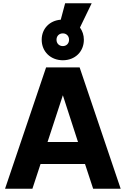

<svg xmlns="http://www.w3.org/2000/svg" viewBox="-20 -1159 772 1179"><path d="M11 0H179L229 -152H502L552 0H721L469 -745H263ZM236 -915C236 -842 291 -789 366 -789C441 -789 495 -842 495 -915C495 -944 486 -969 471 -990L543 -1139H380L353 -1038C285 -1033 236 -983 236 -915ZM272 -287 366 -574 459 -287ZM327 -915C327 -938 343 -954 366 -954C388 -954 404 -938 404 -915C404 -892 388 -876 366 -876C343 -876 327 -892 327 -915Z"/></svg>

Font: Mluvka ExtraBold
Style: Regular
Weight: 800
Designer: Modified by Jiří Krblich, Original typeface by Gumpita Rahayu
Foundry: Gumpita Rahayu & Jiří Krblich
Version: Version 2.000;Glyphs 3.1.1 (3134)